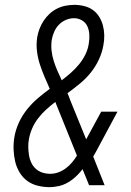

<svg xmlns="http://www.w3.org/2000/svg" viewBox="-20 -763 540 791"><path d="M184 8Q159 8 135 2Q111 -4 92 -18Q73 -32 60.5 -53Q48 -74 42.5 -97.5Q37 -121 36 -146.5Q35 -172 39 -197Q44 -227 57 -256Q70 -285 90 -310.5Q110 -336 134.5 -357Q159 -378 185 -397Q174 -422 163.5 -446.5Q153 -471 144.5 -497Q136 -523 132.5 -551Q129 -579 133 -608Q136 -626 142.5 -643.5Q149 -661 159.5 -677Q170 -693 184 -706Q198 -719 215 -727.5Q232 -736 250.5 -739.5Q269 -743 286 -743Q307 -743 327 -738Q347 -733 362.5 -722Q378 -711 388.5 -694Q399 -677 404 -658Q409 -639 409.5 -618Q410 -597 406 -577Q401 -547 387.5 -518Q374 -489 354 -464Q334 -439 309 -418.5Q284 -398 258 -379Q261 -372 264 -365Q267 -358 269 -351L335 -189L397 -303H464L383 -152Q378 -143 373.5 -134.5Q369 -126 364 -118L411 0H347L323 -59L320 -66Q302 -42 277.5 -23Q253 -4 225 3Q215 5 205 6.5Q195 8 184 8ZM234 -432Q254 -447 272.5 -463.5Q291 -480 306.5 -499Q322 -518 332.5 -540Q343 -562 346 -585Q349 -602 348 -620.5Q347 -639 340 -654.5Q333 -670 318 -679Q303 -688 285 -688Q268 -688 251.5 -681Q235 -674 222.5 -661Q210 -648 203 -631.5Q196 -615 193 -598Q190 -575 192.5 -553.5Q195 -532 201.5 -511.5Q208 -491 216.5 -471.5Q225 -452 234 -433Q234 -433 234 -432.5Q234 -432 234 -432ZM187 -47Q204 -47 220.5 -53Q237 -59 251 -69.5Q265 -80 276.5 -93.5Q288 -107 297 -122L213 -330Q212 -333 210.5 -336.5Q209 -340 208 -343Q188 -328 170 -311.5Q152 -295 137 -275.5Q122 -256 112.5 -234Q103 -212 99 -189Q96 -172 96.5 -155.5Q97 -139 99.5 -123Q102 -107 109 -92.5Q116 -78 127.5 -67.5Q139 -57 154.5 -52Q170 -47 187 -47Z"/></svg>

Font: Iosevka Curly Slab LtObl
Style: Regular
Weight: 300
Italic angle: -9°
Monospace: yes
Designer: Belleve Invis
Foundry: Belleve Invis
Version: Version 11.0.0; ttfautohint (v1.8.3)